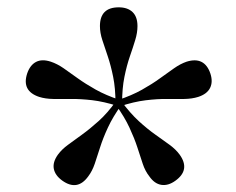

<svg xmlns="http://www.w3.org/2000/svg" viewBox="-20 -792 661 537"><path d="M321.5 -503.5H303Q303 -545 296.5 -577Q290 -609 281.5 -634.2Q273 -659.5 266.2 -680Q259.5 -700.5 259.5 -719Q259.5 -771.5 312 -771.5Q337 -771.5 350.8 -758.2Q364.5 -745 364.5 -719Q364.5 -700.5 358.2 -680Q352 -659.5 343.2 -634.2Q334.5 -609 328 -577Q321.5 -545 321.5 -503.5ZM315 -512.5 309.5 -495.5Q270 -508 237.5 -511.8Q205 -515.5 178 -515.2Q151 -515 129 -515.2Q107 -515.5 89.5 -521Q40 -537.5 56 -586.5Q64 -610 80.8 -618.8Q97.5 -627.5 122 -619.5Q140 -613.5 157.8 -601.2Q175.5 -589 197.2 -573.2Q219 -557.5 247.5 -541.5Q276 -525.5 315 -512.5ZM304.5 -509 319.5 -498.5Q295.5 -465 281.8 -435.2Q268 -405.5 260 -380Q252 -354.5 245 -334Q238 -313.5 227 -299Q196.5 -256.5 154 -287Q134 -301.5 130.5 -320Q127 -338.5 142 -359.5Q153 -374.5 170.5 -387.2Q188 -400 209.8 -415.8Q231.5 -431.5 256 -453.5Q280.5 -475.5 304.5 -509ZM304.5 -498 319.5 -508.5Q344 -475.5 368.2 -453.2Q392.5 -431 414.5 -415.5Q436.5 -400 454 -387.2Q471.5 -374.5 482.5 -359.5Q513 -317 470.5 -286.5Q450.5 -272 431.2 -275Q412 -278 397.5 -299Q386 -313.5 379.2 -334Q372.5 -354.5 364.2 -379.8Q356 -405 342.2 -434.8Q328.5 -464.5 304.5 -498ZM309.5 -512Q348.5 -525 377 -541Q405.5 -557 427.2 -572.8Q449 -588.5 466.8 -601Q484.5 -613.5 502 -619.5Q552 -635 568.5 -586Q576 -563 567.5 -546Q559 -529 534.5 -521Q517 -515.5 495.2 -515.2Q473.5 -515 446.8 -515.2Q420 -515.5 387.2 -511.5Q354.5 -507.5 315 -494.5Z"/></svg>

Font: Fraunces 24pt
Style: Regular
Weight: 400
Version: Version 1.000;[b76b70a41]